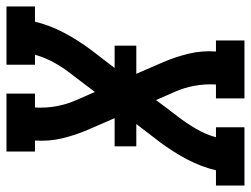

<svg xmlns="http://www.w3.org/2000/svg" viewBox="-133 -664 775 593"><g transform="rotate(-90 254.5 -367.5)"><path d="M-22 0V-88H25Q36 -134 59 -177.5Q82 -221 112 -261L168 -334H99V-401H186L150 -484Q134 -521 124 -562Q114 -603 117 -647H83V-735H262V-647H219Q217 -613 223 -580.5Q229 -548 242 -519L267 -462L317 -528Q339 -555 356 -585Q373 -615 382 -647H351V-735H531V-647H484Q473 -601 450 -557.5Q427 -514 397 -474L341 -401H410V-334H323L359 -251Q375 -214 385 -173Q395 -132 392 -88H426V0H247V-88H290Q292 -122 286 -154.5Q280 -187 267 -216L242 -273L192 -207Q171 -180 153.5 -150Q136 -120 127 -88H158V0Z"/></g></svg>

Font: Iosevka Curly Slab SmBdObl
Style: Regular
Weight: 600
Italic angle: -9°
Monospace: yes
Designer: Belleve Invis
Foundry: Belleve Invis
Version: Version 11.0.0; ttfautohint (v1.8.3)